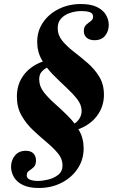

<svg xmlns="http://www.w3.org/2000/svg" viewBox="-20 -774 561 955"><path d="M173 161Q124 161 93.5 146Q63 131 49 106.5Q35 82 35 56Q35 23 54.5 -0.5Q74 -24 108 -24Q134 -24 146.5 -10.5Q159 3 159 24Q159 47 147.5 57.5Q136 68 124.5 75.5Q113 83 113 98Q113 114 130 120Q147 126 168 126Q190 126 218.5 119.5Q247 113 269 96Q291 79 291 48Q291 16 268 -11.5Q245 -39 211.5 -67Q178 -95 144 -127Q110 -159 87 -199.5Q64 -240 64 -293Q64 -348 90 -389Q116 -430 161 -454Q206 -478 262 -480L253 -466Q246 -456 233.5 -449Q221 -442 207.5 -434Q194 -426 184.5 -413.5Q175 -401 175 -379Q175 -345 197.5 -316Q220 -287 253 -258Q286 -229 318.5 -196.5Q351 -164 373.5 -125Q396 -86 396 -36Q396 20 366.5 64.5Q337 109 286.5 135Q236 161 173 161ZM300 -118 301 -143Q317 -143 332 -149Q347 -155 359 -165.5Q371 -176 378.5 -190.5Q386 -205 386 -222Q386 -253 363.5 -281.5Q341 -310 308.5 -340Q276 -370 243 -403.5Q210 -437 187.5 -477Q165 -517 165 -566Q165 -620 194 -662.5Q223 -705 272.5 -729.5Q322 -754 383 -754Q432 -754 462.5 -739Q493 -724 507 -700Q521 -676 521 -650Q521 -619 503 -596.5Q485 -574 450 -574Q425 -574 411 -586.5Q397 -599 397 -619Q397 -640 408.5 -650.5Q420 -661 431.5 -669Q443 -677 443 -691Q443 -708 426.5 -713.5Q410 -719 387 -719Q355 -719 327.5 -709.5Q300 -700 283.5 -681.5Q267 -663 267 -634Q267 -599 290 -571Q313 -543 347.5 -516.5Q382 -490 416.5 -460Q451 -430 474 -392Q497 -354 497 -303Q497 -252 471.5 -211Q446 -170 401.5 -145.5Q357 -121 300 -118Z"/></svg>

Font: Libre Bodoni
Style: Bold Italic
Weight: 700
Italic angle: -13°
Version: Version 2.005;gftools[0.9.23]